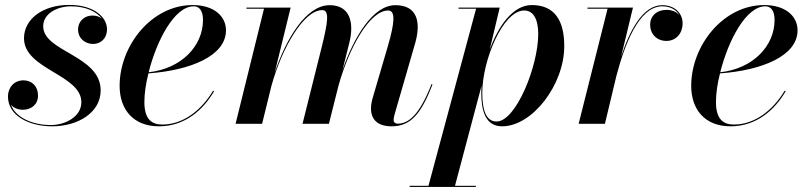

<svg xmlns="http://www.w3.org/2000/svg" viewBox="-20 -490 3206 760"><path d="M378.5 -132C378.5 -271.5 151 -284.5 151 -386C151 -437.5 208.5 -465 260.5 -465C320 -465 362.5 -444 383.5 -416C374 -424 361 -428.5 346 -428.5C312.5 -428.5 289 -404 289 -374C289 -336.5 318 -316 348.5 -316C377 -316 403.5 -335.5 403.5 -375C403.5 -419.5 355 -470.5 254.5 -470.5C147.5 -470.5 75 -413.5 75 -338.5C75 -215 302 -195 302 -85.5C302 -26.5 236 5 181.5 5C110 5 42.5 -23.5 23 -76C33.5 -62.5 51.5 -55.5 71.5 -55.5C103 -56 130.5 -75.5 130.5 -112C130.5 -148 106.5 -172 73 -172C35 -172 11.5 -143 11.5 -108C11.5 -33.5 92 10 187 10C288.5 10 378.5 -44.5 378.5 -132Z M551.5 -86C551.5 -118.5 557 -158.5 567.5 -199.5C733.5 -211.5 874.5 -268.5 874.5 -370C874.5 -426.5 826 -470 742.5 -470C579.5 -470 453.5 -309 453.5 -150C453.5 -57.5 507 10 609 10C713 10 785 -56 827.5 -129L823.5 -131C776 -52 704 3 622.5 3C581 3 551.5 -17.5 551.5 -86ZM746.5 -465C775 -465 783.5 -438.5 783.5 -411C783.5 -307.5 697.5 -218 568.5 -204C599.5 -328 670 -465 746.5 -465Z M1282 0 1319.5 -149.5C1360.5 -298 1442.5 -448.5 1516.5 -448.5C1546.5 -448.5 1542 -399 1515.5 -308L1455.5 -103.5C1452 -91.5 1448.5 -75.5 1448.5 -61C1448.5 -19.5 1472 10 1530 10C1605 10 1646.5 -38 1692 -155.5L1688 -157C1641 -36.5 1598 -0.5 1554.5 -0.5C1544 -0.5 1538 -6.5 1538 -15C1538 -22 1540 -30.5 1542 -37.5L1623.5 -319.5C1646.5 -400.5 1633.5 -469.5 1545 -469.5C1456 -469.5 1380.5 -342.5 1335.5 -212L1362.5 -319.5C1383 -400.5 1365.5 -469.5 1285 -469.5C1191 -469.5 1112.5 -336 1067.5 -203L1130.5 -460H955.5V-455.5H1025L912.5 0H1017.5L1054.5 -150.5C1095.5 -298.5 1181.5 -450 1255.5 -450C1285.5 -450 1277 -400 1254.5 -308L1177.5 0Z M1885 -123.5C1885 -54.5 1900 10 1967.5 10C2087.5 10 2213.5 -154.5 2213.5 -307.5C2213.5 -408.5 2175.5 -470 2085 -470C2009.5 -470 1952 -385.5 1918.5 -293.5L1958 -460H1795V-455.5H1864.5L1676 245.5H1601.5V250H1863.5V245.5H1781L1886 -150C1885.5 -140.5 1885 -131.5 1885 -123.5ZM1889 -122.5C1889 -250 1970 -448.5 2055 -448.5C2091.5 -448.5 2110.5 -413.5 2110.5 -355.5C2110.5 -228.5 2022.5 -9 1945.5 -9C1902.5 -9 1889 -58 1889 -122.5Z M2385 -455.5 2270.5 0H2374.5L2420 -190C2451 -307 2507 -465 2601.5 -465C2633.5 -465 2657.5 -451 2669 -430C2658 -443.5 2639 -451 2618.5 -451C2579.5 -451 2553.5 -426.5 2553.5 -392.5C2553.5 -355 2580 -328 2618 -328C2657 -328 2682 -359 2682 -397.5C2682 -438.5 2650 -469.5 2601.5 -469.5C2524 -469.5 2472 -368 2438.5 -265.5L2485.5 -460H2305.5V-455.5Z M2814 -86C2814 -118.5 2819.5 -158.5 2830 -199.5C2996 -211.5 3137 -268.5 3137 -370C3137 -426.5 3088.5 -470 3005 -470C2842 -470 2716 -309 2716 -150C2716 -57.5 2769.5 10 2871.5 10C2975.5 10 3047.5 -56 3090 -129L3086 -131C3038.5 -52 2966.5 3 2885 3C2843.5 3 2814 -17.5 2814 -86ZM3009 -465C3037.5 -465 3046 -438.5 3046 -411C3046 -307.5 2960 -218 2831 -204C2862 -328 2932.5 -465 3009 -465Z"/></svg>

Font: Bodoni* 36pt Medium
Style: Italic
Weight: 500
Italic angle: -13°
Version: Version 2.3